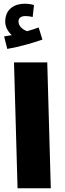

<svg xmlns="http://www.w3.org/2000/svg" viewBox="-20 -1008 346 1028"><path d="M19 -746C87 -758 159 -779 207 -796L187 -861C168 -854 147 -847 125 -841C105 -848 79 -866 79 -893C79 -911 92 -922 116 -922C130 -922 143 -920 155 -917L162 -981C149 -985 132 -988 111 -988C61 -988 8 -962 8 -892C8 -863 24 -837 43 -820C33 -818 19 -816 2 -813ZM74 0H252L233 -674H55Z"/></svg>

Font: Noto Sans Arabic ExtCond Blk
Style: Regular
Weight: 900
Width: 2
Designer: Monotype Design Team, Nadine Chahine, Nizar Qandah and Khaled Hosny
Foundry: Monotype Imaging Inc.
Version: Version 2.012